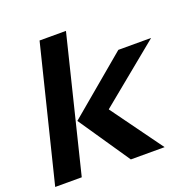

<svg xmlns="http://www.w3.org/2000/svg" viewBox="-144 -984 1129 1128"><g transform="rotate(-20 420.5 -420.0)"><path d="M696 0H485L267 -320L636 -630H841L465 -322L464 -320ZM178 0H12L220 -840H385Z"/></g></svg>

Font: TypoPRO Sinkin Sans
Style: 700 Bold Italic
Weight: 700
Italic angle: -112°
Designer: Keith Bates
Foundry: K-Type
Version: Sinkin Sans (version 1.0)  by Keith Bates   •   © 2014   www